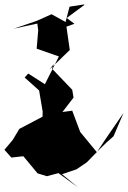

<svg xmlns="http://www.w3.org/2000/svg" viewBox="-32 -723 576 864"><path d="M346 -703 281 -693 263 -624 200 -659 133 -629 30 -594 136 -617 140 -587 133 -504 233 -469 170 -344 95 -392 79 -374 144 -316 160 -221 158 -144 171 -204 55 -143 25 -93 -12 -49 19 -14 73 -20 137 57 179 70 231 56 320 121 247 61 312 39 358 8C398 -32 436 -74 479 -110L524 -215C484 -156 443 -99 404 -38L329 -129L293 -225L249 -219L299 -284L293 -319L202 -414L210 -435L191 -410L282 -498L267 -603L303 -616L268 -642L348 -701Z"/></svg>

Font: Hussar Lance
Style: ExBdObl
Weight: 700
Foundry: Cannot Into Space Fonts, PlusOne Fonts
Version: Version 2.270